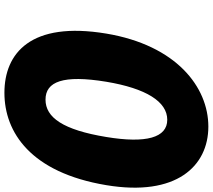

<svg xmlns="http://www.w3.org/2000/svg" viewBox="-67 -877 963 869"><g transform="rotate(90 414.5 -442.5)"><path d="M350 -442C380 -622 440 -718 522 -718C603 -718 630 -623 600 -442C568 -247 512 -167 431 -167C349 -167 318 -247 350 -442ZM132 -442C75 -100 221 19 400 19C579 19 761 -100 818 -442C871 -759 732 -904 553 -904C374 -904 185 -759 132 -442Z"/></g></svg>

Font: PlasticEraser
Style: It
Weight: 400
Foundry: Cannot Into Space Fonts
Version: Version 0.43